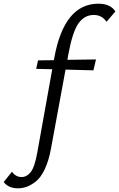

<svg xmlns="http://www.w3.org/2000/svg" viewBox="-154 -731 645 1040"><path d="M379 -711Q444 -711 471 -669L423 -613Q398 -650 354 -650Q304 -650 271.5 -605Q239 -560 216 -436L211 -407L366 -409L352 -350L201 -354L122 75Q110 140 88.5 185.5Q67 231 40 252Q13 273 -10 281Q-33 289 -57 289Q-108 289 -134 255L-89 199Q-69 228 -37 228Q-9 228 12.5 201Q34 174 48 95L129 -356L42 -358L52 -404L138 -405L140 -417Q193 -711 379 -711Z"/></svg>

Font: EauTestInfant Medium
Style: Italic
Weight: 500
Italic angle: -12°
Designer: Christian Thalmann (Catharsis Fonts)
Version: Version 0.001;PS 000.001;hotconv 1.0.88;makeotf.lib2.5.64775